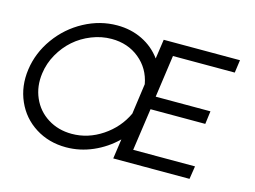

<svg xmlns="http://www.w3.org/2000/svg" viewBox="-102 -940 1499 1128"><g transform="rotate(15 647.5 -376.0)"><path d="M1220.2 -671.9H844.2L808.1 -415H1141.1L1130.9 -335.9H797.9L761.2 -79.1H1137.2L1125 0H661.1L678.2 -120.1Q616.2 -59.6 537.6 -25.4Q459 8.8 375 8.8Q270.5 8.8 189 -42.7Q107.4 -94.2 68.4 -182.9Q29.3 -271.5 43.9 -376Q58.6 -480.5 122.6 -569.3Q186.5 -658.2 282.5 -709.7Q378.4 -761.2 482.9 -761.2Q566.9 -761.2 636.2 -727.1Q705.6 -692.9 750 -631.8L767.1 -750H1231ZM387.2 -76.2Q485.8 -76.2 572.3 -134Q658.7 -191.9 701.2 -283.2L727.1 -469.2Q710.4 -561 640.4 -618.4Q570.3 -675.8 471.2 -675.8Q409.7 -675.8 350.6 -652.3Q291.5 -628.9 245.8 -588.9Q200.2 -548.8 168.7 -493.2Q137.2 -437.5 128.9 -376Q117.2 -294.4 147.5 -225.3Q177.7 -156.2 241.5 -116.2Q305.2 -76.2 387.2 -76.2Z"/></g></svg>

Font: Oakes Grotesk
Style: Italic
Weight: 400
Italic angle: -8°
Designer: Samuel Oakes
Foundry: Samuel Oakes
Version: Version 1.000;PS 001.000;hotconv 1.0.88;makeotf.lib2.5.64775